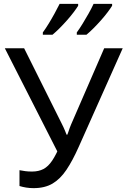

<svg xmlns="http://www.w3.org/2000/svg" viewBox="-20 -964 656 995"><path d="M154 11Q134 11 115.5 8Q97 5 81 0V-82Q97 -79 111.5 -77Q126 -75 146 -75Q180 -75 205 -88Q230 -101 251 -132.5Q272 -164 294 -218L295 -144L5 -714H105L301 -321Q305 -314 309 -304.5Q313 -295 317.5 -285Q322 -275 325 -266H329Q332 -273 335 -282.5Q338 -292 341.5 -301.5Q345 -311 348 -318L520 -714H616L388 -203Q356 -131 324 -83.5Q292 -36 252 -12.5Q212 11 154 11ZM561 -934Q553 -921 538 -901Q523 -881 503.5 -859Q484 -837 464.5 -817.5Q445 -798 428 -784H378V-796Q392 -815 408 -841Q424 -867 439.5 -894.5Q455 -922 465 -944H561ZM385 -934Q377 -921 362 -901Q347 -881 327.5 -859Q308 -837 288.5 -817.5Q269 -798 252 -784H202V-796Q216 -815 232 -841Q248 -867 263 -894.5Q278 -922 289 -944H385Z"/></svg>

Font: Noto Sans Ambassadori
Style: Regular
Weight: 400
Designer: Monotype Design Team
Foundry: Monotype Imaging Inc.
Version: Version 2.013